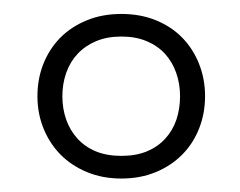

<svg xmlns="http://www.w3.org/2000/svg" viewBox="-20 -736 348 278"><path d="M34.2 -596.7Q34.2 -621.6 42.7 -643.3Q51.3 -665 67.1 -681.2Q83 -697.3 105.5 -706.5Q127.9 -715.8 155.8 -715.8Q183.6 -715.8 206.1 -706.5Q228.5 -697.3 244.1 -681.2Q259.8 -665 268.3 -643.3Q276.9 -621.6 276.9 -596.7Q276.9 -571.8 268.3 -550Q259.8 -528.3 243.9 -512.2Q228 -496.1 205.6 -486.8Q183.1 -477.5 155.8 -477.5Q128.4 -477.5 106 -486.8Q83.5 -496.1 67.6 -512.2Q51.8 -528.3 43 -550Q34.2 -571.8 34.2 -596.7ZM70.3 -596.7Q70.3 -578.6 75.9 -562.7Q81.5 -546.9 92.3 -535.2Q103 -523.4 118.9 -516.8Q134.8 -510.3 155.8 -510.3Q176.8 -510.3 192.6 -516.8Q208.5 -523.4 219.2 -535.2Q230 -546.9 235.4 -562.7Q240.7 -578.6 240.7 -596.7Q240.7 -614.7 235.1 -630.6Q229.5 -646.5 218.8 -658.2Q208 -669.9 192.1 -676.5Q176.3 -683.1 155.8 -683.1Q135.3 -683.1 119.4 -676.5Q103.5 -669.9 92.5 -658.2Q81.5 -646.5 75.9 -630.6Q70.3 -614.7 70.3 -596.7Z"/></svg>

Font: Arian AMU Serif
Style: Italic
Weight: 400
Italic angle: -15°
Designer: Ruben Hakobyan (Tarumian)
Foundry: Ruben Hakobyan (Tarumian)
Version: Version 1.002